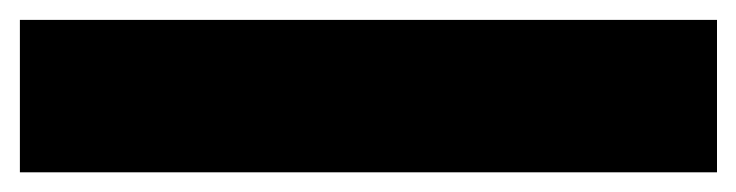

<svg xmlns="http://www.w3.org/2000/svg" viewBox="-30 35 748 195"><path d="M698.2 55.2V210H-9.8V55.2Z"/></svg>

Font: Sinkin Sans 900 X Black
Style: Regular
Weight: 950
Designer: Keith Bates
Foundry: K-Type
Version: Sinkin Sans (version 1.0)  by Keith Bates   •   © 2014   www